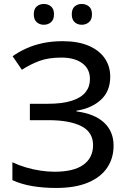

<svg xmlns="http://www.w3.org/2000/svg" viewBox="-20 -930 639 960"><path d="M531.2 -546.4Q531.2 -474.1 484.9 -431.4Q438.5 -388.7 362.3 -376.5V-373Q452.6 -361.3 500.2 -317.1Q547.9 -272.9 547.9 -201.7Q547.9 -138.7 515.6 -91.1Q483.4 -43.5 419.4 -16.8Q355.5 9.8 260.7 9.8Q196.8 9.8 141.6 0.5Q86.4 -8.8 42 -29.3V-118.7Q72.3 -104 108.4 -93.3Q144.5 -82.5 181.9 -76.9Q219.2 -71.3 252.4 -71.3Q348.6 -71.3 397 -106.2Q445.3 -141.1 445.3 -204.6Q445.3 -269.5 386.5 -299.3Q327.6 -329.1 222.7 -329.1H129.4V-411.1H218.8Q292.5 -411.1 339.1 -426.3Q385.7 -441.4 407.7 -469Q429.7 -496.6 429.7 -534.7Q429.7 -585.9 391.1 -614Q352.5 -642.1 287.1 -642.1Q222.2 -642.1 176.8 -625.2Q131.3 -608.4 89.4 -581.1L43 -648.9Q73.2 -670.4 110.8 -687.5Q148.4 -704.6 193.8 -714.4Q239.3 -724.1 293 -724.1Q369.6 -724.1 422.9 -701.4Q476.1 -678.7 503.7 -638.7Q531.2 -598.6 531.2 -546.4ZM148.9 -858.4Q148.9 -885.3 163.6 -897.7Q178.2 -910.2 199.2 -910.2Q220.2 -910.2 235.1 -897.7Q250 -885.3 250 -858.4Q250 -832 235.1 -819.1Q220.2 -806.2 199.2 -806.2Q178.2 -806.2 163.6 -819.1Q148.9 -832 148.9 -858.4ZM338.9 -858.4Q338.9 -885.3 353.3 -897.7Q367.7 -910.2 388.7 -910.2Q409.7 -910.2 424.8 -897.7Q439.9 -885.3 439.9 -858.4Q439.9 -832 424.8 -819.1Q409.7 -806.2 388.7 -806.2Q367.7 -806.2 353.3 -819.1Q338.9 -832 338.9 -858.4Z"/></svg>

Font: Open Sans Medium
Style: Regular
Weight: 500
Designer: Monotype Design Team
Foundry: Monotype Imaging Inc.
Version: Version 3.000